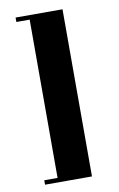

<svg xmlns="http://www.w3.org/2000/svg" viewBox="-83 -709 501 810"><g transform="rotate(-10 167.5 -304.0)"><path d="M43 -643H100V35H43V54H244V-662H43Z"/></g></svg>

Font: Playfair Display SC
Style: Bold
Weight: 700
Designer: Claus Eggers Sørensen
Foundry: Claus Eggers Sørensen
Version: Version 1.200; ttfautohint (v1.6)